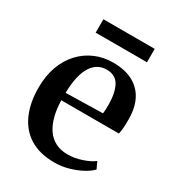

<svg xmlns="http://www.w3.org/2000/svg" viewBox="-173 -810 847 925"><g transform="rotate(30 250.5 -347.0)"><path d="M270 11Q187 11 132.5 -23.2Q78 -57.5 51 -119.5Q24 -181.5 24 -263.5Q24 -330 43.2 -382.5Q62.5 -435 97 -472Q131.5 -509 177.5 -528.5Q223.5 -548 277 -548Q370.5 -548 422.5 -498.2Q474.5 -448.5 476.5 -355Q477 -323.5 475.2 -302Q473.5 -280.5 470 -265.5H149.5Q150.5 -218 160.5 -179.2Q170.5 -140.5 189.5 -112.5Q208.5 -84.5 237.5 -69.5Q266.5 -54.5 305 -54.5Q344 -54.5 384 -68Q424 -81.5 446 -99L463.5 -61.5Q447 -44 416.8 -27.5Q386.5 -11 348.2 0Q310 11 270 11ZM149.5 -307 355 -311.5Q356.5 -322.5 357 -334.8Q357.5 -347 357.5 -358.5Q357.5 -425 336.8 -464Q316 -503 265.5 -503Q239.5 -503 218.8 -491.2Q198 -479.5 182.8 -455.8Q167.5 -432 159 -395Q150.5 -358 149.5 -307ZM415.5 -705V-630.5H130V-705Z"/></g></svg>

Font: Merriweather 72pt SemiBold
Style: Regular
Weight: 600
Version: Version 2.100